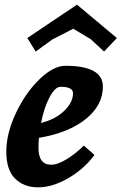

<svg xmlns="http://www.w3.org/2000/svg" viewBox="-20 -785 521 823"><path d="M260 -503Q421 -503 421 -414Q421 -334 348 -275Q275 -216 147 -194Q145 -179 145 -151Q145 -79 199 -79Q228 -79 268 -104Q308 -129 339 -161L385 -121Q341 -61 273 -21.5Q205 18 143.5 18Q82 18 44.5 -19.5Q7 -57 7 -135Q7 -213 48 -300Q89 -387 149 -445Q209 -503 260 -503ZM310 -765 481 -622 426 -564 369 -617 294 -662Q226 -626 206 -617L133 -564L97 -622ZM240 -413Q216 -413 192.5 -368.5Q169 -324 156 -258Q219 -274 256 -310.5Q293 -347 293 -385Q293 -413 240 -413Z"/></svg>

Font: Andada
Style: Bold Italic
Weight: 700
Italic angle: -8.29999°
Designer: Carolina Giovagnoli
Foundry: Carolina Giovagnoli
Version: Version 1.003